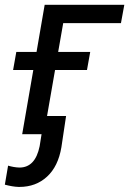

<svg xmlns="http://www.w3.org/2000/svg" viewBox="-31 -548 528 784"><path d="M476.6 -528.3H151.4L118.2 -335.9H35.6L22.5 -262.2H105L59.6 0H138.7L130.9 48.8C119.1 106.9 91.8 136.2 48.3 136.2C32.2 135.7 17.1 132.8 2 128.4L-11.2 206.1C9.3 211.4 27.8 214.8 44.9 215.3C45.9 215.3 46.9 215.3 47.9 215.3C93.3 215.3 130.9 201.2 161.1 173.3C191.4 145.5 210.9 105.5 219.7 53.2L238.8 -74.2H161.1L193.8 -262.2H324.2L337.4 -335.9H206.5L227.1 -453.6H462.9Z"/></svg>

Font: Roboto
Style: Italic
Weight: 400
Italic angle: -12°
Designer: Google
Version: Version 2.137; 2017